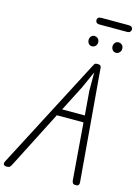

<svg xmlns="http://www.w3.org/2000/svg" viewBox="-204 -1368 1034 1461"><g transform="rotate(15 313.5 -638.0)"><path d="M0 2.5Q-9.5 2.5 -16.5 -1.5Q-23.5 -5.5 -24.8 -13.8Q-26 -22 -19.5 -34L431 -899Q439.5 -915.5 444.2 -923.2Q449 -931 468.5 -931Q484.5 -931 490.8 -925.5Q497 -920 497.5 -910L572 -28Q573.5 -13.5 568 -5.5Q562.5 2.5 546 2.5Q526.5 2.5 521.2 -6.8Q516 -16 515 -27L479.5 -474H269.5L43 -30.5Q33 -10.5 26 -4Q19 2.5 0 2.5ZM297 -527.5H475.5L460 -719.5V-863L400 -729ZM580 -1049.5Q564 -1049.5 553.5 -1061.5Q543 -1073.5 543 -1091Q543 -1107 553 -1119.2Q563 -1131.5 580 -1131.5Q596.5 -1131.5 608 -1120.5Q619.5 -1109.5 619.5 -1091Q619.5 -1074 608.2 -1061.8Q597 -1049.5 580 -1049.5ZM390.5 -1050Q375 -1050 364.8 -1062Q354.5 -1074 354.5 -1091Q354.5 -1107 364.5 -1119Q374.5 -1131 390.5 -1131Q407 -1131 418.5 -1120Q430 -1109 430 -1091Q430 -1074 419 -1062Q408 -1050 390.5 -1050ZM406 -1225Q387.5 -1225 380.2 -1232.8Q373 -1240.5 373 -1251.5Q373 -1262.5 380.2 -1270Q387.5 -1277.5 406 -1277.5H619.5Q637.5 -1277.5 645 -1270Q652.5 -1262.5 652.5 -1251.5Q652.5 -1241 644.8 -1233Q637 -1225 619.5 -1225Z"/></g></svg>

Font: Edu VIC WA NT Hand
Style: Regular
Weight: 400
Designer: Tina and Corey Anderson, Eben Sorkin, Mirko Velimirovic
Foundry: Google for Education
Version: Version 1.000